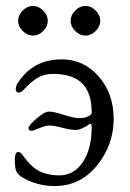

<svg xmlns="http://www.w3.org/2000/svg" viewBox="-20 -613 438 647"><path d="M218 -543Q218 -562 233.5 -577.5Q249 -593 268 -593Q287 -593 302.5 -577.5Q318 -562 318 -543Q318 -524 302.5 -508.5Q287 -493 268 -493Q249 -493 233.5 -508.5Q218 -524 218 -543ZM41 -543Q41 -562 56.5 -577.5Q72 -593 91 -593Q110 -593 125.5 -577.5Q141 -562 141 -543Q141 -524 125.5 -508.5Q110 -493 91 -493Q72 -493 56.5 -508.5Q41 -524 41 -543ZM289 -233Q289 -301 256.5 -332.5Q224 -364 158 -364Q129 -364 107 -351Q85 -338 57 -308Q51 -301 42 -301Q33 -301 33 -312.5Q33 -324 43 -338Q94 -413 188 -413Q262 -413 312.5 -355.5Q363 -298 363 -211.5Q363 -125 307 -55.5Q251 14 164 14Q104 14 54 -16Q40 -25 35 -36Q30 -47 30 -74Q30 -101 42 -101Q49 -101 58 -88Q88 -47 116 -34.5Q144 -22 179 -22Q229 -22 259 -66.5Q289 -111 289 -186Q289 -191 287 -194Q285 -197 282 -195Q253 -175 235.5 -175Q218 -175 190 -182.5Q162 -190 147.5 -190Q133 -190 112 -181Q91 -172 88 -172Q76 -172 76 -181Q76 -190 103 -213.5Q130 -237 145.5 -237Q161 -237 195 -226Q229 -215 248.5 -215Q268 -215 279 -222Q289 -227 289 -233Z"/></svg>

Font: EB Garamond
Style: Regular
Weight: 400
Version: Version 0.012